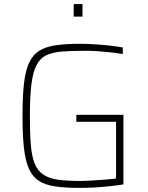

<svg xmlns="http://www.w3.org/2000/svg" viewBox="-20 -910 723 938"><path d="M372 8Q301 8 251.5 1Q202 -6 170.5 -26Q139 -46 121.5 -85Q104 -124 97 -187Q90 -250 90 -344Q90 -438 97 -501Q104 -564 122 -603Q140 -642 172 -662Q204 -682 253 -689Q302 -696 372 -696Q406 -696 444.5 -693.5Q483 -691 518.5 -687Q554 -683 580 -678V-646Q551 -651 518 -654.5Q485 -658 454.5 -660Q424 -662 402 -662Q335 -662 287 -658.5Q239 -655 207.5 -640.5Q176 -626 158.5 -592Q141 -558 133.5 -498.5Q126 -439 126 -344Q126 -261 130.5 -204Q135 -147 149 -112Q163 -77 190 -58Q217 -39 261 -32.5Q305 -26 371 -26Q395 -26 427.5 -28Q460 -30 492.5 -32.5Q525 -35 547 -38V-315H353V-349H583V-9Q551 -4 513.5 0Q476 4 439 6Q402 8 372 8ZM340 -829V-890H383V-829Z"/></svg>

Font: Saira Thin Thin
Style: Regular
Weight: 250
Version: Version 1.101